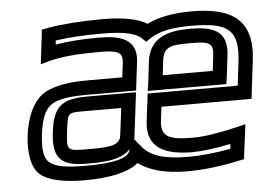

<svg xmlns="http://www.w3.org/2000/svg" viewBox="-44 -577 937 669"><g transform="rotate(-5 424.5 -242.0)"><path d="M648 -519C585 -519 531 -509 492 -489C461 -509 407 -519 337 -519C262 -519 197 -514 144 -505L123 -501L121 -480L113 -414L109 -381L141 -390C183 -401 239 -406 311 -406C377 -406 399 -401 394 -361L388 -311H263C191 -311 134 -299 103 -274C71 -248 50 -200 42 -140C34 -76 44 -24 72 0C99 23 153 35 226 35C313 35 380 21 415 -9C453 20 512 35 585 35C641 35 702 28 766 14L786 10L788 -10L797 -79L801 -111L768 -103C705 -88 655 -80 614 -80C535 -80 502 -91 509 -149L515 -197H805H830L833 -222L846 -329C864 -473 787 -519 648 -519ZM243 -72C173 -72 172 -74 180 -141C189 -208 184 -205 256 -205H375L363 -109C359 -71 308 -72 243 -72ZM237 -22C287 -22 358 -21 393 -61L390 -53C381 -29 337 -15 232 -15C164 -15 126 -23 108 -39C91 -54 85 -83 92 -140C99 -192 111 -220 131 -236C152 -253 190 -261 257 -261H407H432L435 -286L444 -361C454 -442 389 -456 317 -456C259 -456 208 -452 167 -445L168 -459C214 -466 267 -469 331 -469C407 -469 450 -459 468 -440L482 -427L499 -439C530 -459 575 -469 642 -469C768 -469 810 -444 796 -329L786 -247H496H471L468 -222L459 -149C448 -54 521 -30 608 -30C645 -30 690 -36 743 -47L741 -30C687 -20 638 -15 591 -15C510 -15 461 -31 434 -64L410 -93C412 -98 413 -103 413 -109L428 -230L431 -255H406H262C172 -255 141 -232 130 -141C120 -55 145 -22 237 -22ZM630 -409C700 -409 716 -405 710 -357L704 -306H529L535 -357C541 -403 563 -409 630 -409ZM636 -459C563 -459 495 -442 485 -357L476 -281L472 -256H497H722H747L751 -281L760 -357C770 -444 713 -459 636 -459Z"/></g></svg>

Font: Gamestation Text Outline
Style: Italic
Weight: 400
Designer: Jonas Hecksher
Foundry: Jonas Hecksher, Playtypeª, e-types AS
Version: Version 1.003